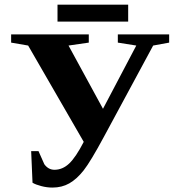

<svg xmlns="http://www.w3.org/2000/svg" viewBox="-20 -804 774 833"><path d="M28.3 -619.1V-654.8H365.2V-619.1L277.3 -606.4L426.8 -332L571.3 -606.4L491.2 -619.1V-654.8H713.9V-619.1L644.5 -606.4L431.6 -211.9Q373 -103 343 -64.9Q313 -26.9 280.8 -8.5Q248.5 9.8 207.5 9.8Q183.6 9.8 159.2 3.4Q134.8 -2.9 121.1 -11.2L115.2 -148.4H147L172.4 -91.3Q189.9 -67.4 216.3 -67.4Q251.5 -67.4 280.3 -94.7Q309.1 -122.1 343.3 -188.5L102.1 -606.4ZM229.5 -710.4V-783.7H536.1V-710.4Z"/></svg>

Font: Liberation Serif
Style: Bold
Weight: 700
Designer: Steve Matteson
Foundry: Ascender Corporation
Version: Version 2.1.5